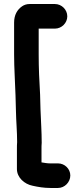

<svg xmlns="http://www.w3.org/2000/svg" viewBox="-20 -787 419 953"><path d="M253 -767H126C113 -767 100 -763 90 -756C65 -739 50 -712 50 -675V-517C50 -448 55 -383 57 -314L59 -240C60 -184 65 -135 65 -82C64 -71 64 -59 64 -48V52C64 94 101 127 142 135C169 141 198 146 230 146H268C301 146 329 117 329 84C329 51 301 24 268 24H228C214 24 199 21 186 19V-48C186 -58 186 -68 187 -78C187 -135 183 -185 181 -244L179 -318C175 -385 172 -449 172 -517V-645H253C286 -645 314 -673 314 -706C314 -739 286 -767 253 -767Z"/></svg>

Font: Electronic
Style: Ti
Weight: 900
Version: Version 1.011